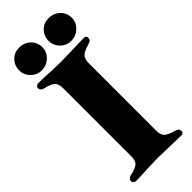

<svg xmlns="http://www.w3.org/2000/svg" viewBox="-272 -874 913 913"><g transform="rotate(-45 184.5 -418.0)"><path d="M15 -12Q15 -29 34 -34Q73 -42 86.5 -54.5Q100 -67 100 -97V-551Q100 -583 87 -596Q74 -609 34 -618Q15 -623 15 -640Q15 -646 21 -650.5Q27 -655 33 -655Q70 -655 111 -652Q165 -650 183 -650Q202 -650 258 -652Q316 -654 338 -654Q354 -654 354 -639Q354 -630 349.5 -625.5Q345 -621 335 -618Q294 -606 282 -593Q270 -580 270 -550V-98Q270 -70 283 -57.5Q296 -45 335 -34Q345 -31 349.5 -26.5Q354 -22 354 -13Q354 2 338 2Q316 2 258 0Q202 -2 183 -2Q165 -2 111 0Q71 3 33 3Q27 3 21 -1.5Q15 -6 15 -12ZM12 -762Q12 -795 34 -817Q56 -839 88 -839Q122 -839 145 -817Q168 -795 168 -762Q168 -731 144.5 -708.5Q121 -686 88 -686Q57 -686 34.5 -708.5Q12 -731 12 -762ZM210 -762Q210 -795 232 -817Q254 -839 286 -839Q320 -839 343 -817Q366 -795 366 -762Q366 -731 342.5 -708.5Q319 -686 286 -686Q255 -686 232.5 -708.5Q210 -731 210 -762Z"/></g></svg>

Font: EB Garamond ExtraBold
Style: Regular
Weight: 800
Designer: Georg Duffner and Octavio Pardo
Foundry: Georg Duffner
Version: Version 1.000